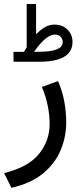

<svg xmlns="http://www.w3.org/2000/svg" viewBox="-25 -654 401 939"><path d="M91.8 -400.4Q95.7 -406.2 99.1 -412.1Q102.5 -418 105.5 -422.4V-634.3H151.4V-485.8Q171.9 -507.8 194.1 -520.8Q216.3 -533.7 241.2 -533.7Q280.3 -533.7 304.9 -509.5Q329.6 -485.4 329.6 -448.7Q329.1 -352.1 167 -352.1H41V-400.4ZM166.5 -400.9Q226.6 -400.9 254.2 -413.1Q281.7 -425.3 281.7 -447.3Q281.7 -463.4 271.5 -474.1Q261.2 -484.9 243.7 -484.9Q220.7 -484.9 194.6 -462.4Q168.5 -439.9 141.6 -400.4ZM258.8 -257.3Q280.3 -208 289.6 -156.5Q298.8 -105 298.8 -55.2Q298.8 16.1 271.2 81.3Q243.7 146.5 184.6 194.8Q125.5 243.2 30.8 264.6L-4.9 192.4Q113.8 163.6 165.8 98.6Q217.8 33.7 217.8 -47.4Q217.8 -89.8 208.7 -135.7Q199.7 -181.6 179.7 -229Z"/></svg>

Font: Vazir FD-WOL
Style: Regular-FD-WOL
Weight: 400
Designer: Saber Rastikerdar
Foundry: Saber Rastikerdar
Version: Version 30.1.0